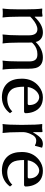

<svg xmlns="http://www.w3.org/2000/svg" viewBox="786 -1266 489 2102"><g transform="rotate(90 1031.0 -214.5)"><path d="M162.1 -352.1 165 -349.1Q249.5 -439 333 -439Q401.9 -439 429.2 -387.7Q436 -374.5 439 -359.9Q514.6 -438.5 607.9 -439Q704.1 -439 724.6 -357.9Q731.9 -327.6 731.9 -279.8V-180.2Q731.9 -64 741.2 0L738.8 2.9Q720.7 0 691.9 0Q663.1 0 645 2.9L643.1 0Q651.9 -62 651.9 -180.2V-290Q651.9 -363.8 602.5 -376Q588.9 -378.9 571.8 -378.9Q506.8 -378.9 459.5 -334Q451.7 -326.7 444.8 -318.8Q445.8 -305.7 445.8 -280.8V-180.2Q445.8 -64 455.1 0L453.1 2.9Q435.1 0 405.8 0Q377 0 358.9 2.9L356.9 0Q365.7 -62 366.2 -180.2V-290Q364.7 -378.4 299.8 -378.9Q250.5 -378.9 184.1 -321.8Q172.4 -311.5 162.1 -300.8V-180.2Q162.1 -64 170.9 0L168.9 2.9Q150.9 0 122.1 0Q93.3 0 75.2 2.9L73.2 0Q82 -62 82 -180.2V-234.9Q82 -373 73.2 -429.2L75.2 -432.1Q119.1 -427.7 155.8 -435.1Q161.6 -433.1 162.1 -424.8Z M931.6 -272.9H1115.7Q1128.9 -274.9 1129.9 -287.1Q1129.9 -359.4 1080.1 -388.7Q1062.5 -398.4 1045.4 -398.9Q1009.8 -398.9 976.6 -366.2Q941.4 -331.1 931.6 -272.9ZM1198.7 -104 1218.8 -79.1Q1166 -6.8 1077.6 7.3Q1060.5 9.8 1044.4 9.8Q940.4 8.8 885.7 -56.2Q840.8 -110.8 840.8 -209Q840.8 -328.1 925.8 -395.5Q981.4 -439 1045.4 -439Q1164.6 -439 1204.1 -333.5Q1218.3 -294.4 1218.8 -250Q1216.8 -233.9 1200.7 -232.9H928.7Q929.2 -144 952.6 -106Q990.2 -50.3 1061.5 -48.8Q1147.9 -49.8 1198.7 -104Z M1426.3 -334 1429.2 -332Q1474.6 -410.6 1510.3 -428.7Q1530.8 -438.5 1556.2 -439Q1570.3 -438.5 1592.3 -432.1L1596.2 -428.2L1576.2 -354L1568.4 -352.1Q1552.2 -365.7 1516.1 -366.2Q1482.9 -365.2 1460.4 -331.1Q1428.2 -273.4 1426.3 -231.9V-180.2Q1426.3 -67.9 1435.1 0L1433.1 2.9Q1415 0 1386.2 0Q1357.4 0 1339.4 2.9L1337.4 0Q1346.2 -63 1346.2 -180.2V-234.9Q1346.2 -373 1337.4 -429.2L1339.4 -432.1Q1383.3 -427.7 1420.4 -435.1Q1426.3 -433.1 1426.3 -424.8Z M1734.4 -272.9H1918.5Q1931.6 -274.9 1932.6 -287.1Q1932.6 -359.4 1882.8 -388.7Q1865.2 -398.4 1848.1 -398.9Q1812.5 -398.9 1779.3 -366.2Q1744.1 -331.1 1734.4 -272.9ZM2001.5 -104 2021.5 -79.1Q1968.8 -6.8 1880.4 7.3Q1863.3 9.8 1847.2 9.8Q1743.2 8.8 1688.5 -56.2Q1643.6 -110.8 1643.6 -209Q1643.6 -328.1 1728.5 -395.5Q1784.2 -439 1848.1 -439Q1967.3 -439 2006.8 -333.5Q2021 -294.4 2021.5 -250Q2019.5 -233.9 2003.4 -232.9H1731.4Q1731.9 -144 1755.4 -106Q1793 -50.3 1864.3 -48.8Q1950.7 -49.8 2001.5 -104Z"/></g></svg>

Font: Linux Biolinum O
Style: Regular
Weight: 400
Designer: Philipp H. Poll
Foundry: Philipp H. Poll
Version: Version 1.0.4